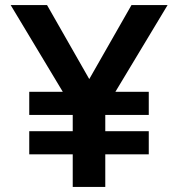

<svg xmlns="http://www.w3.org/2000/svg" viewBox="-20 -735 700 755"><path d="M394 0H266V-309L22 -715H165L343 -403H319L497 -715H639L394 -308ZM565 -128H95V-219H565ZM565 -283H95V-374H565Z"/></svg>

Font: Wix Madefor Display
Style: Bold
Weight: 700
Designer: Dalton Maag Ltd
Foundry: Dalton Maag Ltd
Version: Version 3.100